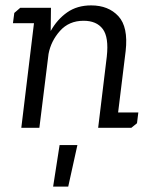

<svg xmlns="http://www.w3.org/2000/svg" viewBox="-20 -474 563 712"><path d="M55 -445H169L168 -359Q192 -402 229 -428Q266 -454 318 -454Q382 -454 419 -414Q456 -374 446 -285L418 -57H493L488 -17L467 0H344L376 -264Q384 -336 361 -366.5Q338 -397 290 -397Q236 -397 202.5 -359.5Q169 -322 160 -274L126 0H59L106 -388H28L33 -426ZM267 64 233 218H177L201 64Z"/></svg>

Font: Zilla Slab Regular
Style: Italic
Weight: 400
Italic angle: -6°
Designer: Typotheque.com
Foundry: Typotheque type foundry
Version: Version 1.1; 2017; ttfautohint (v1.6)